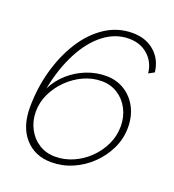

<svg xmlns="http://www.w3.org/2000/svg" viewBox="-132 -818 847 932"><g transform="rotate(20 291.5 -352.5)"><path d="M237 10Q294 10 346 -12.5Q398 -35 439.5 -75Q481 -115 505.5 -166.5Q530 -218 530 -276Q530 -332 507 -377Q484 -422 442 -448.5Q400 -475 345 -475Q294 -475 245.5 -456Q197 -437 157 -402Q117 -367 93 -319Q114 -427 157 -509.5Q200 -592 259.5 -637.5Q319 -683 388 -683Q447 -683 486.5 -648Q526 -613 532 -556L561 -572Q553 -638 508 -676.5Q463 -715 395 -715Q318 -715 254 -672.5Q190 -630 144.5 -557.5Q99 -485 74 -394Q49 -303 49 -205Q49 -105 100.5 -47.5Q152 10 237 10ZM245 -22Q198 -22 161.5 -45Q125 -68 104 -108Q83 -148 83 -196Q83 -245 104.5 -289.5Q126 -334 162 -369Q198 -404 242.5 -424Q287 -444 334 -444Q381 -444 417.5 -420.5Q454 -397 474.5 -357Q495 -317 495 -269Q495 -219 474 -174.5Q453 -130 417.5 -95.5Q382 -61 337.5 -41.5Q293 -22 245 -22Z"/></g></svg>

Font: Raleway Thin ExtraLight
Style: Italic
Weight: 250
Italic angle: -12°
Version: Version 4.026